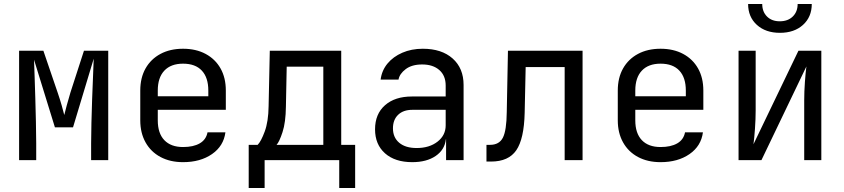

<svg xmlns="http://www.w3.org/2000/svg" viewBox="-20 -805 4240 965"><path d="M76 0V-550H198L270 -339Q281 -307 290 -275.5Q299 -244 303 -227Q307 -244 315.5 -275.5Q324 -307 334 -340L402 -550H524V0H438V-85Q438 -130 439.5 -187.5Q441 -245 443 -305.5Q445 -366 447.5 -419.5Q450 -473 451 -510L347 -165H256L151 -505Q152 -471 154 -420Q156 -369 157.5 -310Q159 -251 160.5 -192.5Q162 -134 162 -85V0Z M900 10Q835 10 786.5 -16Q738 -42 711.5 -89.5Q685 -137 685 -200V-350Q685 -414 711.5 -461Q738 -508 786.5 -534Q835 -560 900 -560Q965 -560 1013.5 -534Q1062 -508 1088.5 -461Q1115 -414 1115 -350V-253H773V-200Q773 -135 806 -100.5Q839 -66 900 -66Q952 -66 984 -84.5Q1016 -103 1023 -140H1113Q1104 -71 1045.5 -30.5Q987 10 900 10ZM773 -321H1027V-350Q1027 -415 994.5 -450Q962 -485 900 -485Q839 -485 806 -450Q773 -415 773 -350Z M1230 140V-77H1275Q1292 -94 1310.5 -144Q1329 -194 1330 -271L1336 -550H1695V-77H1765V140H1685V0H1310V140ZM1370 -77H1605V-470H1421L1417 -269Q1416 -190 1400 -141Q1384 -92 1370 -77Z M2052 10Q1965 10 1915 -34.5Q1865 -79 1865 -155Q1865 -232 1915 -276Q1965 -320 2050 -320H2220V-375Q2220 -425 2188 -453Q2156 -481 2102 -481Q2050 -481 2019 -457.5Q1988 -434 1983 -405H1893Q1899 -451 1927.5 -485.5Q1956 -520 2002 -540Q2048 -560 2105 -560Q2200 -560 2255 -511Q2310 -462 2310 -378V0H2222V-105H2221Q2215 -52 2169.5 -21Q2124 10 2052 10ZM2074 -61Q2138 -61 2179 -93Q2220 -125 2220 -175V-253H2052Q2007 -253 1981 -228Q1955 -203 1955 -160Q1955 -114 1986.5 -87.5Q2018 -61 2074 -61Z M2425 7V-77H2443Q2489 -77 2507.5 -113Q2526 -149 2527 -242L2533 -550H2908V0H2818V-468H2622L2617 -238Q2614 -107 2575 -50Q2536 7 2448 7Z M3300 10Q3235 10 3186.5 -16Q3138 -42 3111.5 -89.5Q3085 -137 3085 -200V-350Q3085 -414 3111.5 -461Q3138 -508 3186.5 -534Q3235 -560 3300 -560Q3365 -560 3413.5 -534Q3462 -508 3488.5 -461Q3515 -414 3515 -350V-253H3173V-200Q3173 -135 3206 -100.5Q3239 -66 3300 -66Q3352 -66 3384 -84.5Q3416 -103 3423 -140H3513Q3504 -71 3445.5 -30.5Q3387 10 3300 10ZM3173 -321H3427V-350Q3427 -415 3394.5 -450Q3362 -485 3300 -485Q3239 -485 3206 -450Q3173 -415 3173 -350Z M3692 0V-550H3778V-250Q3778 -207 3774.5 -158Q3771 -109 3767 -80L3993 -550H4108V0H4022V-300Q4022 -344 4025.5 -393Q4029 -442 4033 -471L3807 0ZM3900 -640Q3828 -640 3784 -680Q3740 -720 3740 -785H3811Q3811 -746 3835 -722Q3859 -698 3899 -698Q3940 -698 3964.5 -722Q3989 -746 3989 -785H4060Q4060 -720 4016 -680Q3972 -640 3900 -640Z"/></svg>

Font: NKDuy Mono
Style: Regular
Weight: 400
Monospace: yes
Designer: NKDuy
Foundry: NKDuy
Version: Version 2.251; ttfautohint (v1.8.4.7-5d5b)